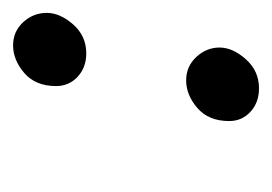

<svg xmlns="http://www.w3.org/2000/svg" viewBox="-81 -372 414 292"><g transform="rotate(-90 126.0 -226.0)"><path d="M149.9 -149.9Q170.9 -149.9 185.3 -134.5Q199.7 -119.1 199.7 -99.1Q199.7 -79.1 181.9 -59.1Q164.1 -39.1 137.7 -39.1Q116.2 -39.1 102.1 -52Q87.9 -64.9 87.9 -84.5Q87.9 -115.7 107.7 -132.8Q127.4 -149.9 149.9 -149.9ZM203.1 -413.1Q224.1 -413.1 238.3 -397.7Q252.4 -382.3 252.4 -361.8Q252.4 -341.8 234.9 -321.8Q217.3 -301.8 190.9 -301.8Q169.4 -301.8 155.3 -314.9Q141.1 -328.1 141.1 -347.7Q141.1 -378.9 160.9 -396Q180.7 -413.1 203.1 -413.1Z"/></g></svg>

Font: Linux Libertine
Style: Semibold Italic
Weight: 600
Italic angle: -11.5°
Designer: Philipp H. Poll
Foundry: Philipp H. Poll
Version: Version 5.1.2 ; ttfautohint (v0.9)